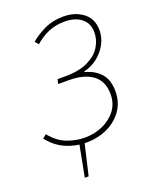

<svg xmlns="http://www.w3.org/2000/svg" viewBox="-157 -761 838 1039"><g transform="rotate(-20 262.0 -242.0)"><path d="M148 188 184 0H214L170 188ZM222 12Q161 12 106 -11.5Q51 -35 9 -88L30 -106Q72 -54 122.5 -35Q173 -16 224 -16Q280 -16 328 -37.5Q376 -59 405 -98Q434 -137 434 -190Q434 -264 385 -301Q336 -338 246 -338H186L192 -364H233Q317 -364 368 -389Q419 -414 442.5 -453Q466 -492 466 -534Q466 -587 429.5 -615.5Q393 -644 334 -644Q280 -644 237.5 -625Q195 -606 162 -576L144 -596Q179 -626 227 -649Q275 -672 336 -672Q404 -672 450 -636.5Q496 -601 496 -536Q496 -493 475 -455Q454 -417 419 -390Q384 -363 342 -354V-350Q399 -335 431.5 -298Q464 -261 464 -196Q464 -133 431.5 -86.5Q399 -40 344 -14Q289 12 222 12Z"/></g></svg>

Font: Source Sans 3 ExtraLight
Style: Italic
Weight: 250
Italic angle: -11°
Designer: Paul D. Hunt
Foundry: Adobe
Version: Version 3.046;hotconv 1.0.118;makeotfexe 2.5.65603